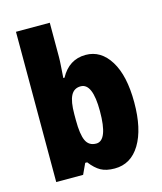

<svg xmlns="http://www.w3.org/2000/svg" viewBox="-115 -937 789 938"><g transform="rotate(-15 280.0 -468.0)"><path d="M226 -681Q226 -661 224 -634.5Q222 -608 220 -575H226Q270 -656 354 -656Q431 -656 477.5 -581Q524 -506 524 -371Q524 -236 477.5 -159.5Q431 -83 349 -83Q306 -83 279 -98Q252 -113 226 -147H216L191 -93H55V-853H226ZM291 -514Q257 -514 241.5 -484Q226 -454 226 -390V-360Q226 -288 241 -256Q256 -224 293 -224Q351 -224 351 -373Q351 -514 291 -514Z"/></g></svg>

Font: Noto Sans Kannada UI Condensed Black
Style: Regular
Weight: 900
Width: 3
Designer: Jelle Bosma - Monotype Design Team
Foundry: Monotype Imaging Inc.
Version: Version 2.005; ttfautohint (v1.8.4.7-5d5b)